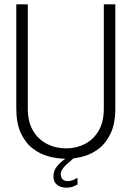

<svg xmlns="http://www.w3.org/2000/svg" viewBox="-20 -720 606 884"><path d="M337 129V101H331Q323 107 312 110.5Q301 114 291 114Q278 114 269.5 106.5Q261 99 260 85Q259 72 266 61Q273 50 283 40L329 0H295L274 16Q255 30 240.5 48.5Q226 67 226 93Q226 118 243 131Q260 144 285 144Q303 144 315 139.5Q327 135 337 129ZM511 -221V-700H458V-220Q458 -159 434.5 -118.5Q411 -78 371.5 -57.5Q332 -37 285 -37Q236 -37 196 -57.5Q156 -78 132 -118.5Q108 -159 108 -220V-700H55V-221Q55 -152 76 -107Q97 -62 131 -36Q165 -10 205.5 0.5Q246 11 285 11Q323 11 362.5 0.5Q402 -10 435.5 -36Q469 -62 490 -107Q511 -152 511 -221Z"/></svg>

Font: Phudu Light
Style: Regular
Weight: 300
Version: Version 1.005;gftools[0.9.23]